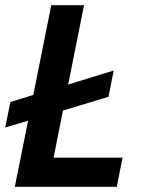

<svg xmlns="http://www.w3.org/2000/svg" viewBox="-24 -718 558 738"><path d="M447 -112H182L218 -293L393 -346L413 -447L238 -393L299 -698H173L104 -353L16 -326L-4 -228L84 -254L33 0H425Z"/></svg>

Font: Braiins Sans SemiBold
Style: Italic
Weight: 600
Italic angle: -11.31°
Designer: Mike Abbink, Paul van der Laan, Pieter van Rosmalen, Jiri Chlebus, Lubos Buracinsky
Foundry: Bold Monday, Sudetype
Version: Version 1.000;hotconv 1.0.109;makeotfexe 2.5.65596